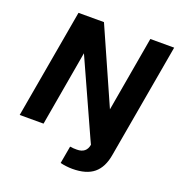

<svg xmlns="http://www.w3.org/2000/svg" viewBox="-150 -792 1028 1105"><g transform="rotate(20 364.0 -240.0)"><path d="M25 0 142 -668H298L502 -208L582 -668H728L605 34Q592 112 546.5 150Q501 188 415 188Q397 188 376.5 185.5Q356 183 341 179L360 72Q371 74 381.5 74.5Q392 75 402 75Q460 75 469 21L455 -9L251 -460L171 0Z"/></g></svg>

Font: Gantari
Style: Bold Italic
Weight: 700
Italic angle: -10°
Designer: Anugrah Pasau
Foundry: Lafontype
Version: Version 1.000; ttfautohint (v1.8.4.7-5d5b)